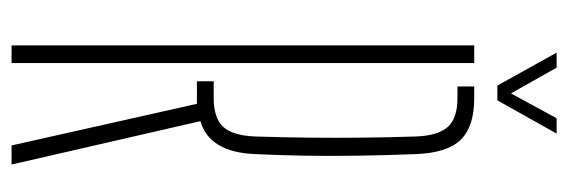

<svg xmlns="http://www.w3.org/2000/svg" viewBox="-345 -637 982 332"><g transform="rotate(90 146.0 -471.0)"><path d="M231.5 0 159.5 -320.5H120.5V-349.5H149Q184.5 -349.5 199.5 -366.2Q214.5 -383 216 -421Q217.5 -467.5 218 -514Q218.5 -560.5 218 -607Q217.5 -653.5 216 -699.5Q214.5 -737.5 199.5 -754.2Q184.5 -771 150 -771H129.5V-800H150Q199 -800 221.8 -776.5Q244.5 -753 246.5 -698.5Q248.5 -647 249.2 -599Q250 -551 249.2 -507Q248.5 -463 246.5 -422Q243.5 -342 189.5 -326.5L264.5 0ZM58.5 0V-800H89V0ZM128 -840 71 -942.5H97L141.5 -863.5L184.5 -942.5H211L153.5 -840Z"/></g></svg>

Font: Big Shoulders Stencil Display Thin ExtraLight
Style: Regular
Weight: 250
Version: Version 2.001